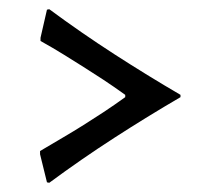

<svg xmlns="http://www.w3.org/2000/svg" viewBox="-20 -449 453 417"><path d="M252 -243Q227 -261 205 -275.5Q183 -290 161.5 -303.5Q140 -317 117.5 -331Q95 -345 68 -360V-367L82 -428L87 -429Q156 -378 228 -331.5Q300 -285 372 -243V-238Q300 -196 228 -149.5Q156 -103 87 -52L82 -53L67 -114V-121Q94 -137 117 -150.5Q140 -164 161.5 -177.5Q183 -191 205 -205.5Q227 -220 252 -238Z"/></svg>

Font: QuattrocentoBold
Style: Bold
Weight: 700
Designer: Pablo Impallari
Foundry: Pablo Impallari, Igino Marini, Branda Gallo
Version: Version 2.000